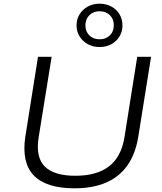

<svg xmlns="http://www.w3.org/2000/svg" viewBox="-20 -1013 879 1041"><path d="M384 8Q306 8 250.5 -10Q195 -28 162 -63Q129 -98 118 -150Q107 -202 117 -270L186 -705H260L189 -265Q173 -159 223.5 -109.5Q274 -60 389 -60Q505 -60 571.5 -111.5Q638 -163 655 -270L724 -705H799L730 -273Q715 -179 671 -116.5Q627 -54 555 -23Q483 8 384 8ZM520 -758Q484 -758 456 -773.5Q428 -789 411.5 -815.5Q395 -842 395 -875Q395 -909 411.5 -935.5Q428 -962 456 -977.5Q484 -993 520 -993Q556 -993 584 -977.5Q612 -962 628 -935.5Q644 -909 644 -875Q644 -842 628 -815.5Q612 -789 584 -773.5Q556 -758 520 -758ZM520 -800Q554 -800 575.5 -821Q597 -842 597 -876Q597 -910 575.5 -931Q554 -952 520 -952Q486 -952 464.5 -930.5Q443 -909 443 -876Q443 -842 464.5 -821Q486 -800 520 -800Z"/></svg>

Font: Nunito Sans 7pt SemiExpanded Light
Style: Italic
Weight: 300
Width: 6
Italic angle: -9°
Designer: Vernon Adams
Foundry: Vernon Adams
Version: Version 3.101;gftools[0.9.27]